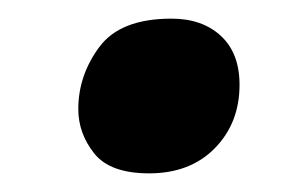

<svg xmlns="http://www.w3.org/2000/svg" viewBox="-20 -456 325 206"><path d="M140 -270Q98 -270 81 -291.5Q64 -313 64 -339Q64 -375 86.5 -405.5Q109 -436 164 -436Q197 -436 217 -417.5Q237 -399 237 -365Q237 -324 210.5 -297Q184 -270 140 -270Z"/></svg>

Font: Noto IKEA Latin
Style: Bold Italic
Weight: 700
Italic angle: -12°
Designer: Monotype Design Team
Foundry: Monotype Imaging Inc.
Version: Version 1.0